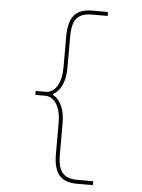

<svg xmlns="http://www.w3.org/2000/svg" viewBox="-59 -816 718 972"><g transform="rotate(5 300.0 -330.0)"><path d="M370 110Q307 110 278.5 76.5Q250 43 250 -30V-190Q250 -249 228 -284.5Q206 -320 170 -320H120V-340H170Q206 -340 228 -375.5Q250 -411 250 -470V-630Q250 -703 278.5 -736.5Q307 -770 370 -770H450V-750H370Q334 -750 312 -738Q290 -726 280 -700Q270 -674 270 -630V-470Q270 -419 254 -383.5Q238 -348 209 -332V-328Q238 -312 254 -276.5Q270 -241 270 -190V-30Q270 13 280 39.5Q290 66 312 78Q334 90 370 90H450V110Z"/></g></svg>

Font: M PLUS Code Latin Expanded Thin
Style: Regular
Weight: 250
Width: 7
Designer: Coji Morishita
Foundry: UNDERFOREST DESIGN
Version: Version 1.002; ttfautohint (v1.8.3)